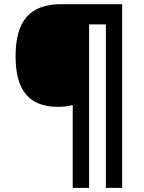

<svg xmlns="http://www.w3.org/2000/svg" viewBox="-20 -780 695 927"><path d="M569.8 -759.8H274.9C124 -759.8 55.2 -678.2 55.2 -508.8C55.2 -345.2 119.1 -264.2 259.8 -264.2C287.1 -264.2 311 -267.1 331.1 -272.9V127H410.2V-662.1H491.2V127H569.8Z"/></svg>

Font: Sahel
Style: Bold
Weight: 700
Foundry: Saber Rastikerdar (saber.rastikerdar@gmail.com)
Version: Version 3.4.0